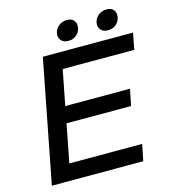

<svg xmlns="http://www.w3.org/2000/svg" viewBox="-124 -960 939 1059"><g transform="rotate(-15 345.5 -430.5)"><path d="M40.2 0 176.2 -700H691.2L673.3 -606.2H264.5L225.3 -405.2H594.8L576.1 -311.5H207.3L165.2 -93.8H580.9L562.2 0ZM335.6 -747.8Q308.6 -747.8 294.7 -763.8Q280.9 -779.7 284.5 -803.2Q288.2 -827.4 308.2 -844.4Q328.2 -861.4 356 -861.4Q384 -861.4 396.4 -845.2Q408.9 -829 405.3 -805.6Q401.6 -781.3 382.7 -764.6Q363.8 -747.8 335.6 -747.8ZM562 -747.8Q535.1 -747.8 521.2 -763.8Q507.4 -779.7 511 -803.2Q514.7 -827.4 534.7 -844.4Q554.7 -861.4 582.5 -861.4Q610.4 -861.4 622.9 -845.2Q635.4 -829 631.7 -805.6Q628.1 -781.3 609.2 -764.6Q590.3 -747.8 562 -747.8Z"/></g></svg>

Font: REM Medium
Style: Italic
Weight: 500
Italic angle: -11°
Designer: Octavio Pardo
Foundry: Ashler Design
Version: Version 1.005;gftools[0.9.28]